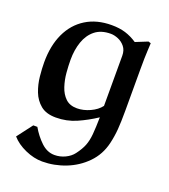

<svg xmlns="http://www.w3.org/2000/svg" viewBox="-135 -592 818 931"><g transform="rotate(20 274.0 -126.5)"><path d="M485 -127Q485 -70 482 -31.5Q479 7 470 45Q455 108 412 152Q369 196 310.5 219Q252 242 190 242Q147 242 102 222Q57 202 30 171L90 92H111Q134 132 165.5 162Q197 192 235 192Q264 192 290 179.5Q316 167 331 147Q353 118 363 92.5Q373 67 376 33Q379 -1 380 -55Q333 -24 284 -2.5Q235 19 179 19Q129 19 100 -5Q71 -29 57 -65.5Q43 -102 39 -142Q35 -182 35 -214Q35 -300 64.5 -363Q94 -426 149.5 -460.5Q205 -495 282 -495Q322 -495 353 -485.5Q384 -476 414 -456L476 -481L489 -477Q488 -455 487 -437.5Q486 -420 485.5 -398Q485 -376 485 -342.5Q485 -309 485 -257Q485 -205 485 -127ZM380 -114V-373Q380 -401 365.5 -419Q351 -437 330.5 -445.5Q310 -454 292 -454Q242 -454 211 -429Q180 -404 165.5 -362Q151 -320 151 -269Q151 -239 154 -203Q157 -167 168 -133.5Q179 -100 201 -79Q223 -58 260 -58Q293 -58 327 -73.5Q361 -89 380 -114Z"/></g></svg>

Font: Aref Ruqaa Ink
Style: Bold
Weight: 700
Designer: Abdullah Aref
Version: Version 1.005